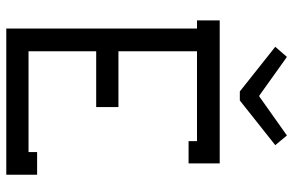

<svg xmlns="http://www.w3.org/2000/svg" viewBox="-181 -752 933 611"><g transform="rotate(90 285.5 -446.5)"><path d="M287.1 -805.2 411.1 -893.1 441.9 -856 299.8 -743.2H271L128.9 -856L161.1 -893.1L284.2 -805.2ZM429.2 -606.9H143.1V-356.9H320.8V-286.1H143.1V-70.8H463.9V-98.1H536.1V0H70.8V-606.9H44.9V-679.2H500V-580.1H429.2Z"/></g></svg>

Font: Rawengulk
Style: Bold
Weight: 700
Version: Version 0.92